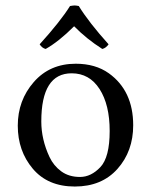

<svg xmlns="http://www.w3.org/2000/svg" viewBox="-20 -682 527 702"><path d="M467 -224Q467 -129 409.5 -64.5Q352 0 253.5 0Q155 0 100 -65Q45 -130 45 -222.5Q45 -315 103.5 -382Q162 -449 257 -449Q329 -449 378 -414Q467 -350 467 -224ZM242 -414Q131 -414 131 -238Q131 -172 161 -108Q176 -76 204 -55.5Q232 -35 272.5 -35Q313 -35 347 -71Q381 -107 381 -203Q381 -299 344 -356.5Q307 -414 242 -414ZM268 -660Q305 -600 377 -520Q367 -506 354 -503Q296 -540 251 -586Q195 -530 147 -503Q134 -506 125 -520Q201 -604 236 -660Q248 -662 253 -662Q258 -662 268 -660Z"/></svg>

Font: Ponomar Unicode TT
Style: Regular
Weight: 400
Designer: Vladislav V. Dorosh, Yuri A.W. Shardt, Nikita Simmons, Aleksandr Andreev
Foundry: Ponomar Project
Version: 1.1